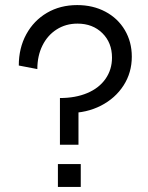

<svg xmlns="http://www.w3.org/2000/svg" viewBox="-20 -736 584 756"><path d="M421 -509Q421 -568 383 -605.5Q345 -643 285 -643Q239 -643 203 -620Q167 -597 147 -556.5Q127 -516 127 -464L54 -478Q54 -547 83.5 -601Q113 -655 165 -685.5Q217 -716 284 -716Q346 -716 395 -690Q444 -664 471.5 -617.5Q499 -571 499 -513Q499 -450 466.5 -399.5Q434 -349 377.5 -320Q321 -291 251 -291L289 -339V-166H216V-350Q277 -350 323.5 -369.5Q370 -389 395.5 -425.5Q421 -462 421 -509ZM208 -90H298V0H208Z"/></svg>

Font: Uncut Sans Variable
Style: Regular
Weight: 400
Designer: Kasper Nordkvist
Foundry: UNCUT.wtf
Version: Version 1.304;Glyphs 3.2 (3246)